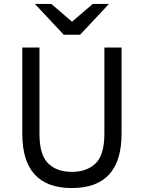

<svg xmlns="http://www.w3.org/2000/svg" viewBox="-20 -941 729 973"><path d="M386 -765H303L157 -921H240L345 -831L450 -921H532ZM344 12Q93 12 93 -263V-700H180V-263Q180 -156 224 -113Q268 -70 344 -70Q420 -70 464.5 -113Q509 -156 509 -263V-700H596V-263Q596 12 344 12Z"/></svg>

Font: Overpass
Style: Regular
Weight: 400
Designer: Delve Withrington, Thomas Jockin
Foundry: Delve Fonts
Version: Version 3.000;DELV;Overpass